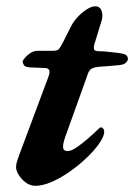

<svg xmlns="http://www.w3.org/2000/svg" viewBox="-20 -587 434 621"><path d="M93.5 14Q78.1 14 64 3.8Q49.9 -6.4 41 -20.6Q32 -34.9 32 -46Q32 -53.1 34.1 -61.4Q36.1 -69.7 42.7 -87.2L136.9 -339.4Q143 -356.3 138.3 -361.7Q133.6 -367 126.1 -367L77.9 -369Q60.8 -370 57.1 -376.6Q53.3 -383.1 53.3 -388.8Q53.3 -390.8 60 -399.1Q66.6 -407.5 77.8 -415.1Q89 -422.6 101.3 -422.6H149.6Q164.7 -422.6 169.5 -427.3Q174.3 -432.1 182.6 -448L210.7 -503.5Q218.8 -518.9 232.3 -533.1Q245.7 -547.3 260.9 -556.9Q276.1 -566.6 287.7 -566.6Q303.9 -566.6 308.7 -551.5Q313.6 -536.4 308.8 -520.6L285.2 -443.8Q281.6 -429.4 285.5 -425.4Q289.4 -421.3 299.9 -421.3Q313.3 -421.3 329 -419.6Q344.7 -417.8 362.6 -415.8Q385.1 -412.8 389.5 -407.6Q393.8 -402.5 393.8 -395Q393.8 -392.2 388.1 -385.3Q382.5 -378.3 366.6 -376.5Q353.6 -375.5 339.8 -374Q325.9 -372.5 307.2 -371.5Q288.7 -370.5 279.4 -366.5Q270 -362.5 265.5 -351.6L191.3 -144.9Q184 -123.9 184 -113.7Q184 -103.4 188.7 -100.9Q193.4 -98.4 198.6 -98.4Q211 -98.4 229.9 -111.6Q248.7 -124.9 268.2 -142Q287.7 -159.1 300.2 -171.6Q303 -174.4 305.3 -175Q307.5 -175.7 308.3 -174.6Q313.3 -173.3 315.6 -167.7Q318 -162.1 316.6 -155.5Q313.7 -140.2 297.8 -118.6Q282 -97 257.3 -73.9Q232.7 -50.7 203.9 -30.7Q175.1 -10.8 146.5 1.6Q117.9 14 93.5 14Z"/></svg>

Font: EB Garamond
Style: Italic
Weight: 400
Italic angle: -17.2°
Designer: Georg Duffner and Octavio Pardo
Foundry: Georg Duffner
Version: Version 1.001